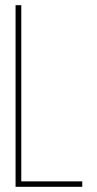

<svg xmlns="http://www.w3.org/2000/svg" viewBox="-20 -720 373 740"><path d="M297 0H40V-700H62V-21H297Z"/></svg>

Font: TypoPRO Bebas Neue
Style: Regular
Weight: 300
Designer: Ryoichi Tsunekawa
Foundry: Ryoichi Tsunekawa
Version: Version 001.003